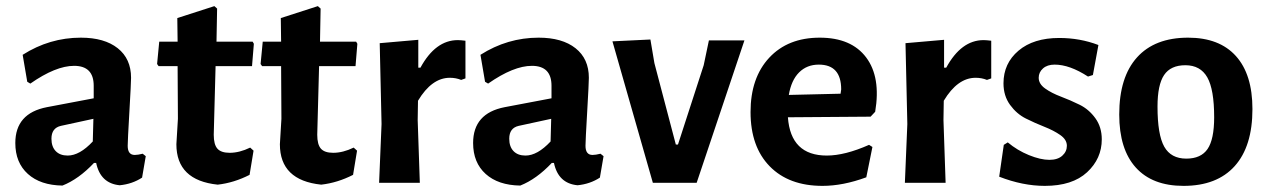

<svg xmlns="http://www.w3.org/2000/svg" viewBox="-20 -597 4140 627"><path d="M244 -474Q321 -474 364.5 -439.5Q408 -405 408 -343Q408 -326 402.5 -231.5Q397 -137 397 -121Q397 -91 420 -91Q430 -91 446 -95L456 -87L444 -17Q412 4 371 8Q308 2 294 -65H287Q237 -12 184 9Q112 8 71 -29Q30 -66 30 -130Q30 -227 133 -247L286 -276V-317Q286 -382 222 -382Q162 -382 79 -324L69 -330L54 -418Q142 -474 244 -474ZM285 -209 179 -186Q148 -179 148 -144Q148 -118 162 -103.5Q176 -89 201 -89Q240 -89 283 -135Z M691 6Q556 -8 556 -126L561 -209L560 -381H498L493 -388L500 -461H560L559 -538L680 -577L689 -569L687 -461H805L809 -454L803 -381H684L678 -157Q678 -125 690 -111.5Q702 -98 730 -98Q762 -98 797 -115L808 -105L795 -26Q744 0 691 6Z M1029 6Q894 -8 894 -126L899 -209L898 -381H836L831 -388L838 -461H898L897 -538L1018 -577L1027 -569L1025 -461H1143L1147 -454L1141 -381H1022L1016 -157Q1016 -125 1028 -111.5Q1040 -98 1068 -98Q1100 -98 1135 -115L1146 -105L1133 -26Q1082 0 1029 6Z M1346 -467V-376H1353Q1402 -466 1475 -466Q1484 -466 1500 -464V-341L1486 -336Q1469 -343 1449 -343Q1390 -343 1345 -268L1344 -205L1351 0H1218L1226 -192L1220 -456Z M1739 -474Q1816 -474 1859.5 -439.5Q1903 -405 1903 -343Q1903 -326 1897.5 -231.5Q1892 -137 1892 -121Q1892 -91 1915 -91Q1925 -91 1941 -95L1951 -87L1939 -17Q1907 4 1866 8Q1803 2 1789 -65H1782Q1732 -12 1679 9Q1607 8 1566 -29Q1525 -66 1525 -130Q1525 -227 1628 -247L1781 -276V-317Q1781 -382 1717 -382Q1657 -382 1574 -324L1564 -330L1549 -418Q1637 -474 1739 -474ZM1780 -209 1674 -186Q1643 -179 1643 -144Q1643 -118 1657 -103.5Q1671 -89 1696 -89Q1735 -89 1778 -135Z M2104 -468 2117 -391 2187 -125H2194L2278 -384L2295 -465H2411L2255 0H2112L1980 -462Z M2666 10Q2556 10 2493.5 -54Q2431 -118 2431 -231Q2431 -343 2492 -408.5Q2553 -474 2657 -474Q2760 -474 2808.5 -409.5Q2857 -345 2838 -232L2823 -216L2553 -214Q2562 -89 2680 -89Q2739 -89 2818 -124L2829 -117L2809 -18Q2733 10 2666 10ZM2654 -386Q2615 -386 2589.5 -360.5Q2564 -335 2556 -287L2725 -291L2727 -305Q2727 -386 2654 -386Z M3063 -467V-376H3070Q3119 -466 3192 -466Q3201 -466 3217 -464V-341L3203 -336Q3186 -343 3166 -343Q3107 -343 3062 -268L3061 -205L3068 0H2935L2943 -192L2937 -456Z M3439 -473Q3507 -473 3567 -450L3549 -352L3533 -347Q3473 -386 3424 -386Q3400 -386 3386 -373.5Q3372 -361 3372 -343Q3372 -323 3393 -308Q3414 -293 3444.5 -281.5Q3475 -270 3505.5 -255Q3536 -240 3557 -211Q3578 -182 3578 -142Q3578 -79 3530 -34.5Q3482 10 3392 10Q3320 10 3243 -20L3258 -124L3271 -132Q3302 -106 3340 -90.5Q3378 -75 3407 -75Q3434 -75 3449 -88.5Q3464 -102 3464 -121Q3464 -141 3442.5 -156Q3421 -171 3390.5 -183Q3360 -195 3330 -210Q3300 -225 3278.5 -254.5Q3257 -284 3257 -325Q3257 -390 3306 -431.5Q3355 -473 3439 -473Z M3860 -474Q3962 -474 4016 -414Q4070 -354 4070 -241Q4070 -119 4012 -54.5Q3954 10 3845 10Q3743 10 3689 -50Q3635 -110 3635 -223Q3635 -345 3693 -409.5Q3751 -474 3860 -474ZM3851 -384Q3803 -384 3781.5 -352Q3760 -320 3760 -249Q3760 -157 3782 -118Q3804 -79 3854 -79Q3902 -79 3923.5 -110.5Q3945 -142 3945 -214Q3945 -305 3922.5 -344.5Q3900 -384 3851 -384Z"/></svg>

Font: Alegreya Sans SC
Style: Bold
Weight: 700
Designer: Juan Pablo del Peral
Foundry: Huerta Tipografica
Version: Version 2.007